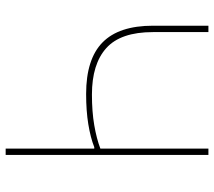

<svg xmlns="http://www.w3.org/2000/svg" viewBox="-58 -680 738 661"><g transform="rotate(90 310.5 -349.0)"><path d="M491 0V-305H486Q453 -292 407 -284.5Q361 -277 303 -277Q183 -277 125.5 -333.5Q68 -390 68 -507V-698H90V-507Q90 -396 145 -346.5Q200 -297 305 -297Q364 -297 410.5 -305Q457 -313 491 -326V-698H513V0Z"/></g></svg>

Font: IBM Plex Sans Thin
Style: Regular
Weight: 250
Designer: Mike Abbink, Paul van der Laan, Pieter van Rosmalen
Foundry: Bold Monday
Version: Version 3.201